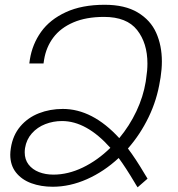

<svg xmlns="http://www.w3.org/2000/svg" viewBox="-20 -780 751 812"><path d="M664.6 -520Q664.6 -488.3 659.2 -453.1L656.7 -439Q644 -357.9 608.6 -284.7Q573.2 -211.4 521 -151.9Q552.7 -110.4 591.8 -44.4Q601.1 -28.3 604 -24.4L562 12.2Q559.1 8.3 555.9 2.9Q552.7 -2.4 549.3 -8.3Q511.2 -72.3 481.9 -111.8Q419.9 -54.2 347.7 -22.2Q275.4 9.8 203.1 9.8Q153.3 9.8 112.5 -5.1Q71.8 -20 47.6 -50.5Q23.4 -81.1 23.4 -126Q23.4 -137.7 25.9 -153.8Q34.2 -208 65.9 -245.4Q97.7 -282.7 144.5 -301Q191.4 -319.3 245.6 -319.3Q371.1 -319.3 484.4 -195.8Q527.8 -248 556.9 -309.6Q585.9 -371.1 596.2 -434.1L598.1 -448.2Q603.5 -481.4 603.5 -511.2Q603.5 -597.7 559.8 -653.1Q516.1 -708.5 419.9 -708.5Q344.2 -708.5 290.3 -685.3Q236.3 -662.1 205.8 -621.6Q175.3 -581.1 166.5 -527.8L164.1 -511.7H104L106.4 -528.8Q116.7 -593.3 153.8 -645.3Q190.9 -697.3 258.5 -728.5Q326.2 -759.8 422.9 -759.8Q508.3 -759.8 562.5 -727.3Q616.7 -694.8 640.6 -641.1Q664.6 -587.4 664.6 -520ZM446.8 -154.8Q345.7 -268.1 242.2 -268.1Q205.1 -268.1 171.6 -255.1Q138.2 -242.2 115 -216.3Q91.8 -190.4 85.9 -153.8Q84.5 -144.5 84.5 -135.7Q84.5 -105.5 100.8 -84.2Q117.2 -63 144.8 -52.2Q172.4 -41.5 206.1 -41.5Q267.6 -41.5 330.1 -71.5Q392.6 -101.6 446.8 -154.8Z"/></svg>

Font: Mardoto Light
Style: Italic
Weight: 300
Italic angle: -12°
Designer: Christian Robertson, Vahan Hovhannisyan
Foundry: Google
Version: Version 1.000